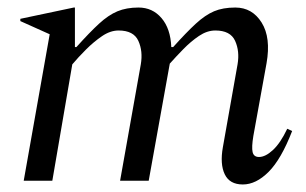

<svg xmlns="http://www.w3.org/2000/svg" viewBox="-20 -480 813 510"><path d="M43 0 112 -389 34 -424V-430L176 -460H179V-355H183Q218 -394 243 -417Q268 -440 292 -450Q316 -460 348 -460Q385 -460 409 -432Q433 -404 435 -355H440Q475 -394 500 -417Q525 -440 548.5 -450Q572 -460 605 -460Q650 -460 675 -420Q700 -380 688 -312L653 -119Q648 -89 651 -76Q654 -63 668 -63Q685 -63 705 -81.5Q725 -100 743 -138L756 -132Q727 -57 693.5 -23.5Q660 10 625 10Q590 10 577 -17Q564 -44 572 -89L611 -309Q617 -344 604.5 -371.5Q592 -399 552 -399Q530 -399 508.5 -384.5Q487 -370 467 -349.5Q447 -329 431 -311L375 0H299L354 -309Q360 -344 347.5 -371.5Q335 -399 295 -399Q273 -399 251 -384Q229 -369 208.5 -348.5Q188 -328 172 -309L119 0Z"/></svg>

Font: Spectral
Style: Italic
Weight: 400
Italic angle: -10°
Designer: Jean-Baptiste Levee
Foundry: Production Type
Version: Version 2.001